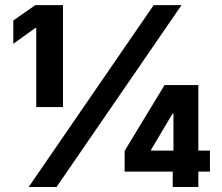

<svg xmlns="http://www.w3.org/2000/svg" viewBox="-20 -748 888 768"><path d="M231.9 -727.5V-319.8H125V-636.2H121.6L33.2 -572.8V-666L121.1 -727.5ZM94.7 0 594.7 -727.5H706.1L206.1 0ZM478.5 -61.5V-144.5L638.2 -407.7H713.4V-293H669.9L584.5 -149.4V-145.5H819.8V-61.5ZM670.9 0V-86.9L673.8 -123.5V-407.7H773.4V0Z"/></svg>

Font: Inter 20pt ExtraBold
Style: Regular
Weight: 800
Version: Version 4.001;git-66647c0bb